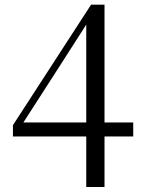

<svg xmlns="http://www.w3.org/2000/svg" viewBox="-20 -759 595 798"><path d="M338.5 18.2V-211.7V-224.8V-679.5H326.8L363.4 -695.6L216.8 -466.9L64.7 -230.6L72.5 -263.6V-250.1H533.7V-191.9H33.8V-238.8L358.5 -739.5H414.4V18.2Z"/></svg>

Font: Noto Serif HK ExtraLight
Style: Regular
Weight: 200
Designer: Ryoko NISHIZUKA 西塚涼子 (kana & ideographs); Frank Grießhammer (Latin, Greek & Cyrillic); Wenlong ZHANG 张文龙 (bopomofo); San
Foundry: Adobe
Version: Version 2.002-H1;hotconv 1.1.0;makeotfexe 2.6.0